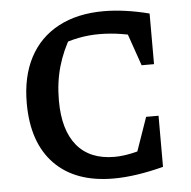

<svg xmlns="http://www.w3.org/2000/svg" viewBox="-50 -726 783 786"><g transform="rotate(-5 341.0 -333.0)"><path d="M386 10Q229 10 143.5 -78Q58 -166 58 -328Q58 -437 99 -515Q140 -593 218 -634.5Q296 -676 404 -676Q446 -676 493.5 -669.5Q541 -663 591 -650L562 -554Q516 -569 469.5 -576.5Q423 -584 377 -584Q335 -584 293.5 -576Q252 -568 212 -552L263 -590Q227 -531 208.5 -466.5Q190 -402 190 -327Q190 -206 243 -142Q296 -78 397 -78Q430 -78 469.5 -86.5Q509 -95 556 -112L591 -20Q476 10 386 10ZM466 -18 540 -230H591V-20ZM540 -442 467 -652 591 -650V-442Z"/></g></svg>

Font: Piazzolla Thin
Style: Bold
Weight: 700
Version: Version 2.005